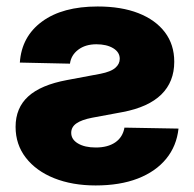

<svg xmlns="http://www.w3.org/2000/svg" viewBox="-20 -564 602 595"><path d="M41.5 -370.1Q46.9 -450.7 110.4 -497.3Q173.8 -543.9 282.7 -543.9Q356 -543.9 408.9 -523.2Q461.9 -502.4 491 -464.1Q520 -425.8 520 -372.6Q520 -310.5 480 -271.2Q439.9 -231.9 360.4 -216.8L265.6 -199.2Q232.9 -192.9 216.8 -181.6Q200.7 -170.4 200.7 -152.3Q200.7 -131.8 221.7 -119.4Q242.7 -106.9 276.9 -106.9Q314 -106.9 337.2 -122.8Q360.4 -138.7 365.7 -168.5L533.2 -165.5Q527.3 -111.3 494.9 -71.8Q462.4 -32.2 407 -10.7Q351.6 10.7 276.4 10.7Q204.1 10.7 147.9 -11.7Q91.8 -34.2 60.1 -75.2Q28.3 -116.2 28.3 -170.9Q28.3 -229.5 67.4 -265.1Q106.4 -300.8 187.5 -315.9L291.5 -335.4Q323.7 -341.8 337.4 -353.8Q351.1 -365.7 351.1 -381.8Q351.1 -402.3 330.8 -414.6Q310.5 -426.8 278.8 -426.8Q244.6 -426.8 222.4 -409.9Q200.2 -393.1 196.8 -366.7Z"/></svg>

Font: Inter 20pt ExtraBold
Style: Regular
Weight: 800
Version: Version 4.001;git-66647c0bb